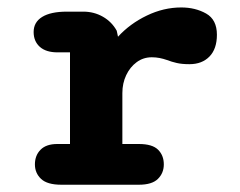

<svg xmlns="http://www.w3.org/2000/svg" viewBox="-20 -508 659 528"><path d="M316.5 -112H362Q399 -112 414.8 -96.2Q430.5 -80.5 430.5 -56Q430.5 -32 414.2 -16Q398 0 362 0H148.5Q110 0 93 -16Q76 -32 76 -56Q76 -80.5 91.5 -96.2Q107 -112 137.5 -112H172.5V-364H138.5Q106.5 -364 89.5 -379.2Q72.5 -394.5 72.5 -420Q72.5 -447 96 -461.5Q119.5 -476 164 -476H209Q238.5 -476 263 -462Q287.5 -448 301 -423.5L304.5 -407Q337.5 -443 383.8 -465.2Q430 -487.5 478.5 -487.5Q517 -487.5 546.8 -470.8Q576.5 -454 576.5 -412.5Q576.5 -373.5 556 -352.5Q535.5 -331.5 501 -331.5Q480 -331.5 466 -334.8Q452 -338 439 -343Q429 -346.5 418.8 -348.5Q408.5 -350.5 397.5 -350.5Q374 -350.5 355.8 -337Q337.5 -323.5 327 -301.2Q316.5 -279 316.5 -252Z"/></svg>

Font: Sono Monospace
Style: Bold
Weight: 700
Designer: Tyler Finck
Foundry: Tyler Finck
Version: Version 2.112